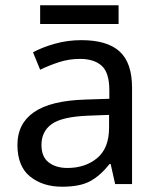

<svg xmlns="http://www.w3.org/2000/svg" viewBox="-20 -697 601 727"><path d="M288 -545Q386 -545 433 -502Q480 -459 480 -365V0H416L399 -76H395Q360 -32 321.5 -11Q283 10 215 10Q142 10 94 -28.5Q46 -67 46 -149Q46 -229 109 -272.5Q172 -316 303 -320L394 -323V-355Q394 -422 365 -448Q336 -474 283 -474Q241 -474 203 -461.5Q165 -449 132 -433L105 -499Q140 -518 188 -531.5Q236 -545 288 -545ZM314 -259Q214 -255 175.5 -227Q137 -199 137 -148Q137 -103 164.5 -82Q192 -61 235 -61Q303 -61 348 -98.5Q393 -136 393 -214V-262ZM429 -677V-606H132V-677Z"/></svg>

Font: Noto Sans Adlam
Style: Regular
Weight: 400
Designer: Mark Jamra, Neil Patel
Foundry: JamraPatel LLC
Version: Version 3.001